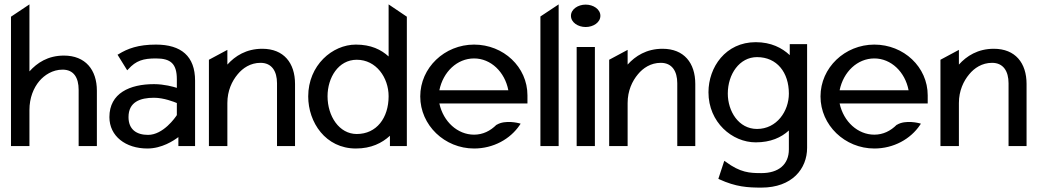

<svg xmlns="http://www.w3.org/2000/svg" viewBox="-20 -665 4727 874"><path d="M30 0H114V-164C114 -220 133 -265 159 -296C182 -323 219 -348 265 -348C316 -348 338 -311 338 -256V0H421V-252C421 -347 369 -412 271 -412C198 -412 149 -379 114 -340V-645L30 -589Z M478 -132C478 -45 552 11 651 11C717 11 771 -25 792 -41V0H868V-298C868 -409 805 -462 690 -462C609 -462 561 -444 519 -418L515 -416L559 -345L564 -350C599 -389 632 -399 690 -399C757 -399 785 -375 785 -304V-265C770 -270 727 -282 681 -282C571 -282 478 -241 478 -132ZM565 -132C565 -201 618 -220 681 -220C726 -220 773 -201 785 -196V-141C778 -130 723 -51 654 -51C601 -51 565 -76 565 -132Z M931 0H1015V-196C1015 -252 1036 -296 1062 -327C1085 -355 1120 -379 1166 -379C1217 -379 1241 -341 1241 -286V0H1323V-283C1323 -378 1272 -443 1174 -443C1101 -443 1050 -410 1015 -371V-438L931 -393Z M1383 -226C1383 -108 1462 11 1600 11C1670 11 1719 -14 1755 -47V0H1832V-589L1749 -645V-408C1715 -439 1669 -462 1600 -462C1493 -462 1383 -368 1383 -226ZM1471 -227C1471 -311 1520 -393 1604 -393C1693 -393 1749 -311 1749 -227C1749 -128 1694 -55 1604 -55C1524 -55 1471 -136 1471 -227Z M1893 -226C1893 -95 2004 11 2138 11C2226 11 2303 -32 2346 -96L2350 -102L2343 -104C2343 -104 2280 -121 2241 -97H2240C2212 -69 2178 -52 2138 -52C2063 -52 1998 -111 1980 -194H2381V-231C2381 -360 2272 -462 2138 -462C2004 -462 1893 -357 1893 -226ZM1980 -254C1997 -338 2061 -399 2138 -399C2214 -399 2278 -338 2294 -254Z M2440 0H2523V-645L2440 -590Z M2579 -593C2579 -563 2611 -542 2646 -542C2681 -542 2713 -563 2713 -593C2713 -623 2681 -644 2646 -644C2611 -644 2579 -623 2579 -593ZM2605 0H2688V-451H2605Z M2753 0H2837V-196C2837 -252 2858 -296 2884 -327C2907 -355 2942 -379 2988 -379C3039 -379 3063 -341 3063 -286V0H3145V-283C3145 -378 3094 -443 2996 -443C2923 -443 2872 -410 2837 -371V-438L2753 -393Z M3205 -245C3205 -108 3313 -17 3420 -17C3488 -17 3536 -39 3571 -71V15C3571 84 3524 123 3446 123C3393 123 3350 121 3283 71L3277 67L3250 149L3254 151C3330 186 3384 189 3446 189C3586 189 3654 103 3654 8V-464H3575V-414C3540 -447 3490 -473 3420 -473C3283 -473 3205 -359 3205 -245ZM3293 -239C3293 -327 3346 -405 3426 -405C3517 -405 3571 -335 3571 -239C3571 -159 3516 -78 3426 -78C3342 -78 3293 -159 3293 -239Z M3715 -226C3715 -95 3826 11 3960 11C4048 11 4125 -32 4168 -96L4172 -102L4165 -104C4165 -104 4102 -121 4063 -97H4062C4034 -69 4000 -52 3960 -52C3885 -52 3820 -111 3802 -194H4203V-231C4203 -360 4094 -462 3960 -462C3826 -462 3715 -357 3715 -226ZM3802 -254C3819 -338 3883 -399 3960 -399C4036 -399 4100 -338 4116 -254Z M4261 0H4345V-196C4345 -252 4366 -296 4392 -327C4415 -355 4450 -379 4496 -379C4547 -379 4571 -341 4571 -286V0H4653V-283C4653 -378 4602 -443 4504 -443C4431 -443 4380 -410 4345 -371V-438L4261 -393Z"/></svg>

Font: Charger Sport
Style: DfBd
Weight: 400
Designer: Jasper
Foundry: Cannot Into Space Fonts
Version: Version 1.1